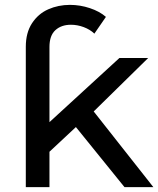

<svg xmlns="http://www.w3.org/2000/svg" viewBox="-20 -768 649 788"><path d="M166.6 -251.7 470 -529.9H588.1L353.7 -299.9L300.9 -255.3L164 -127.4ZM283.1 -256.9 345.4 -334.9 609.4 0H490.9ZM85.9 0V-576.1Q85.9 -633.6 111.3 -672.5Q136.7 -711.4 177.9 -729.7Q219.1 -748 267.1 -748Q308.7 -748 348.8 -734.6Q388.9 -721.3 414.7 -698.7L367.3 -629.9Q349.6 -647 323.6 -656.7Q297.6 -666.4 271.1 -666.4Q231.6 -666.4 207.3 -644.2Q183 -622 183 -575.3V0Z"/></svg>

Font: iiserrat Thin
Style: Regular
Weight: 100
Designer: Akira Ohta
Foundry: Akira Ohta
Version: Version 1.200;Glyphs 3.3.1 (3343)